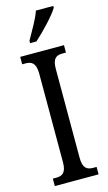

<svg xmlns="http://www.w3.org/2000/svg" viewBox="-140 -978 577 1025"><g transform="rotate(-15 148.5 -465.5)"><path d="M98 -784V-771H133C181 -814 249 -886 269 -921V-931H173C158 -886 126 -835 98 -784ZM28 0H270V-41H251C218 -41 195 -53 195 -111V-602C195 -662 217 -673 251 -673H270V-714H28V-673H47C78 -673 103 -662 103 -602V-110C103 -52 78 -41 47 -41H28Z"/></g></svg>

Font: Noto Serif Devanagari ExtraCondensed
Style: Regular
Weight: 400
Width: 2
Designer: Universal Thirst, Indian Type Foundry and the Monotype Design Team
Foundry: Monotype Imaging Inc.
Version: Version 2.004